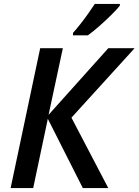

<svg xmlns="http://www.w3.org/2000/svg" viewBox="-20 -960 707 980"><path d="M34.2 0 185.1 -713.9H300.8L228 -374L532.7 -713.9H667L344.7 -359.4L532.7 0H402.8L224.1 -353.5L149.4 0ZM352.5 -779.8V-792Q369.6 -811 389.9 -836.7Q410.2 -862.3 429.4 -889.6Q448.7 -917 463.9 -939.9H591.8V-931.2Q577.6 -913.1 548.6 -884.3Q519.5 -855.5 487.1 -826.9Q454.6 -798.3 428.7 -779.8Z"/></svg>

Font: Open Sans SemiBold
Style: Italic
Weight: 600
Italic angle: -12°
Designer: Monotype Design Team
Foundry: Monotype Imaging Inc.
Version: Version 3.003; ttfautohint (v1.8.4)